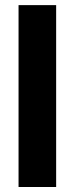

<svg xmlns="http://www.w3.org/2000/svg" viewBox="-20 -748 299 768"><path d="M204.6 -727.5V0H54.2V-727.5Z"/></svg>

Font: Inter Display
Style: Bold
Weight: 700
Designer: Rasmus Andersson
Foundry: rsms
Version: Version 4.001;git-9221beed3